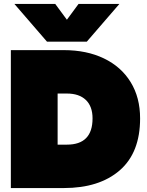

<svg xmlns="http://www.w3.org/2000/svg" viewBox="-20 -953 745 973"><path d="M53 -933H260L319 -853L378 -933H585L420 -742H218ZM35 -699H303Q419 -699 506.5 -657Q594 -615 642 -537Q690 -459 690 -353Q690 -179 586.5 -89.5Q483 0 303 0H35ZM319 -220Q449 -220 449 -353Q449 -414 415 -446.5Q381 -479 319 -479H272V-220Z"/></svg>

Font: Prompt Black
Style: Regular
Weight: 900
Designer: Katatrad Team
Foundry: CadsonDemak
Version: Version 1.001